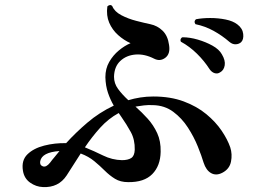

<svg xmlns="http://www.w3.org/2000/svg" viewBox="-20 -778 1040 778"><path d="M154 -20Q126 -21 102 -38Q78 -55 73 -86Q66 -128 91 -152.5Q116 -177 159 -188Q202 -199 248 -198Q286 -240 334 -281Q382 -322 441 -350Q427 -374 417.5 -402Q408 -430 407 -465Q407 -500 422.5 -527Q438 -554 461.5 -573.5Q485 -593 509 -603Q482 -615 458.5 -636Q435 -657 422.5 -686Q410 -715 415 -752Q420 -757 425.5 -757.5Q431 -758 435 -753Q444 -731 471.5 -716.5Q499 -702 532 -693.5Q565 -685 589 -680Q618 -674 639 -653.5Q660 -633 665 -596Q671 -560 650 -544Q629 -528 605 -540Q566 -560 529 -557Q492 -554 467.5 -531Q443 -508 442 -467Q442 -440 458.5 -417.5Q475 -395 500 -372Q523 -379 548.5 -383Q574 -387 601 -387Q671 -387 724.5 -367Q778 -347 816 -315.5Q854 -284 878 -248.5Q902 -213 913 -181Q922 -153 916 -123Q910 -93 881 -78Q856 -65 835.5 -76.5Q815 -88 805 -119Q797 -146 781.5 -184.5Q766 -223 741.5 -261Q717 -299 682 -325Q647 -351 600 -352Q581 -353 563.5 -351Q546 -349 529 -346Q555 -323 578.5 -297Q602 -271 617 -238.5Q632 -206 631 -163Q630 -106 597 -72.5Q564 -39 499 -40Q468 -40 446 -53.5Q424 -67 404.5 -86.5Q385 -106 362 -125Q339 -144 307 -156Q293 -134 278.5 -111.5Q264 -89 250 -67Q217 -17 154 -20ZM474 -129Q498 -129 511.5 -137.5Q525 -146 526 -171Q527 -212 510 -243Q493 -274 472 -304Q469 -308 466.5 -312Q464 -316 461 -320Q419 -297 386 -260.5Q353 -224 324 -181Q361 -166 397.5 -148Q434 -130 474 -129ZM872 -485Q862 -478 850 -481.5Q838 -485 829 -498Q808 -531 778 -560.5Q748 -590 713 -609Q710 -615 712.5 -620.5Q715 -626 720 -627Q749 -627 781.5 -617.5Q814 -608 841 -593Q868 -578 879 -558Q894 -533 890.5 -513Q887 -493 872 -485ZM957 -607Q948 -599 935 -598.5Q922 -598 910 -608Q880 -634 845.5 -653Q811 -672 772 -680Q764 -691 774 -700Q800 -705 832 -705Q864 -705 894 -699Q924 -693 942 -679Q963 -663 965.5 -640.5Q968 -618 957 -607ZM183 -119Q191 -130 201 -141.5Q211 -153 221 -166Q150 -161 143 -125Q140 -109 153.5 -104Q167 -99 183 -119Z"/></svg>

Font: Zen Old Mincho Black
Style: Regular
Weight: 900
Designer: Yoshimichi Ohira
Foundry: Positype
Version: Version 1.001